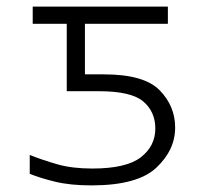

<svg xmlns="http://www.w3.org/2000/svg" viewBox="-20 -552 640 581"><path d="M510 -166Q510 -231 463 -279Q416 -327 294 -327H237V-480H488V-532H79V-480H182V-276H279Q377 -276 413.5 -245Q450 -214 450 -163Q450 -110 406 -76Q362 -42 259 -42Q198 -42 153 -55Q108 -68 70 -83V-26Q102 -13 147.5 -2Q193 9 257 9Q396 9 453 -44.5Q510 -98 510 -166Z"/></svg>

Font: Noto Sans Mono UI Light
Style: Regular
Weight: 300
Designer: Monotype Design team
Foundry: Monotype Imaging Inc.
Version: 1.000